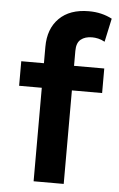

<svg xmlns="http://www.w3.org/2000/svg" viewBox="-53 -773 504 810"><g transform="rotate(5 199.0 -367.5)"><path d="M120.5 0V-569.5Q120.5 -646 165.2 -690.5Q210 -735 290.5 -735Q318.5 -735 342.8 -729.2Q367 -723.5 389 -712L367.5 -612.5Q353 -620.5 339.5 -623.5Q326 -626.5 313.5 -626.5Q284 -626.5 266 -612Q248 -597.5 248 -563.5V-500H376V-396H248V0ZM24.5 -396V-500H135V-396Z"/></g></svg>

Font: Geologica Roman Medium
Style: Regular
Weight: 500
Designer: Sindre Bremnes, Frode Helland
Foundry: Monokrom Skriftforlag AS
Version: Version 1.010;gftools[0.9.28]